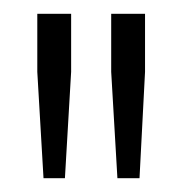

<svg xmlns="http://www.w3.org/2000/svg" viewBox="-20 -708 263 278"><path d="M150 -450 141 -604V-688H190V-604L182 -450ZM43 -450 34 -604V-688H83V-604L74 -450Z"/></svg>

Font: Saira UltraCondensed Light
Style: Regular
Weight: 300
Width: 1
Designer: Hector Gatti with collaboration of the Omnibus-Type team
Foundry: Omnibus-Type
Version: Version 1.101